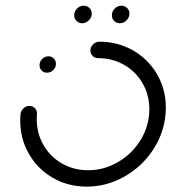

<svg xmlns="http://www.w3.org/2000/svg" viewBox="-20 -669 623 689"><path d="M121.9 -434.8Q121.9 -447.8 131.3 -457.4Q140.7 -467 153.7 -467Q165.2 -467 173 -459.3Q180.7 -451.5 180.7 -440Q180.7 -427 171.1 -417.6Q161.5 -408.1 148.5 -408.1Q137 -408.1 129.4 -415.9Q121.9 -423.7 121.9 -434.8ZM304.4 -487.8Q304.4 -500.7 314.1 -510Q323.7 -519.3 336.7 -519.3Q403.3 -519.3 458 -487.8Q512.6 -456.3 543.9 -402Q575.2 -347.8 575.2 -282.2Q575.2 -271.1 574.1 -259.3Q567.8 -188.5 527.6 -128.9Q487.4 -69.3 424.6 -34.3Q361.9 0.7 291.1 0.7Q224.4 0.7 169.8 -30.7Q115.2 -62.2 83.9 -116.5Q52.6 -170.7 52.6 -236.3Q52.6 -247.8 53.7 -259.3Q54.8 -271.5 64.3 -280.2Q73.7 -288.9 85.9 -288.9Q97.8 -288.9 105.7 -280.2Q113.7 -271.5 112.6 -259.3Q111.9 -247.4 111.9 -241.5Q111.9 -190.7 135.9 -148.7Q160 -106.7 202.2 -82.4Q244.4 -58.1 296.3 -58.1Q351.1 -58.1 399.6 -85.2Q448.1 -112.2 479.3 -158.3Q510.4 -204.4 515.2 -259.3Q515.9 -271.1 515.9 -277Q515.9 -327.8 491.9 -369.8Q467.8 -411.9 425.6 -436.1Q383.3 -460.4 331.5 -460.4Q320 -460.4 312.2 -468.3Q304.4 -476.3 304.4 -487.8ZM381.5 -613.7Q381.5 -628.1 391.7 -638.3Q401.9 -648.5 415.9 -648.5Q427.8 -648.5 436.1 -640.4Q444.4 -632.2 444.4 -620.4Q444.4 -606.3 434.1 -595.9Q423.7 -585.6 410 -585.6Q398.1 -585.6 389.8 -593.7Q381.5 -601.9 381.5 -613.7ZM246.3 -613.7Q246.3 -628.1 256.5 -638.3Q266.7 -648.5 280.4 -648.5Q293 -648.5 301.1 -640.2Q309.3 -631.9 309.3 -619.6Q309.3 -606.3 298.7 -595.9Q288.1 -585.6 274.8 -585.6Q263 -585.6 254.6 -593.7Q246.3 -601.9 246.3 -613.7Z"/></svg>

Font: 26F Galaxy Sans Medium
Style: Italic
Weight: 500
Italic angle: -5°
Designer: C₂₉H₂₅N₃O₅
Version: Version 1.200